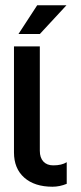

<svg xmlns="http://www.w3.org/2000/svg" viewBox="-20 -696 306 728"><path d="M33 -520H131V-124Q131 -98 144.5 -83.5Q158 -69 182 -69Q214 -69 233 -81V1Q206 12 179 12Q111 12 72 -22.5Q33 -57 33 -118ZM121 -676H232L131 -567H50Z"/></svg>

Font: Non Bureau
Style: Regular
Weight: 400
Designer: Jona Saucedo
Foundry: Non Foundry
Version: Version 1.000; ttfautohint (v1.8.4)